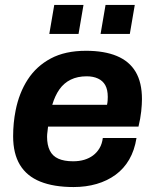

<svg xmlns="http://www.w3.org/2000/svg" viewBox="-20 -743 624 775"><path d="M277 12Q197 12 142.5 -10Q88 -32 60.5 -77.5Q33 -123 33 -193Q33 -220 35.5 -246Q38 -272 43 -297Q57 -368 92 -422Q127 -476 185 -507Q243 -538 327 -538Q401 -538 451.5 -517Q502 -496 527.5 -453Q553 -410 553 -343Q553 -322 550 -293.5Q547 -265 539 -232H174Q173 -221 171.5 -210.5Q170 -200 170 -191Q170 -158 181 -135.5Q192 -113 215.5 -102.5Q239 -92 275 -92Q300 -92 320 -98Q340 -104 355.5 -115.5Q371 -127 381.5 -144.5Q392 -162 395 -186H531Q523 -136 501.5 -99Q480 -62 446.5 -37.5Q413 -13 370 -0.5Q327 12 277 12ZM191 -320H412Q414 -329 414.5 -337.5Q415 -346 415 -352Q415 -381 405 -399Q395 -417 375.5 -426Q356 -435 330 -435Q293 -435 265.5 -421.5Q238 -408 220 -382.5Q202 -357 191 -320ZM179 -606 199 -723H317L297 -606ZM386 -606 406 -723H524L504 -606Z"/></svg>

Font: Archivo SemiBold
Style: Bold Italic
Weight: 700
Italic angle: -10°
Version: Version 2.001